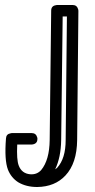

<svg xmlns="http://www.w3.org/2000/svg" viewBox="-20 -749 382 769"><path d="M208 -729H271Q288 -729 293 -712Q294 -709 294 -706L289 -188Q288 -95 242 -46Q200 -1 129 0Q85 0 53 -19Q25 -37 12 -69Q-3 -108 4 -195Q5 -212 22 -215Q25 -216 27 -216H107Q124 -216 129 -199Q129 -196 130 -193Q130 -175 113 -171Q109 -170 107 -170H49Q46 -109 55 -86Q67 -54 101 -51Q128 -49 145 -68Q178 -108 179 -188L185 -706Q185 -725 203 -728Q206 -729 208 -729ZM231 -683 225 -188Q224 -119 201 -71Q202 -72 204 -73Q207 -76 209 -77Q243 -114 243 -188L248 -683Z"/></svg>

Font: Santa Chrismast Display
Style: Regular
Weight: 400
Designer: MUHAMMAD YONI
Version: Version 001.000